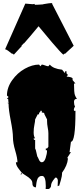

<svg xmlns="http://www.w3.org/2000/svg" viewBox="-20 -1162 545 1267"><path d="M147 -1138.2 194.8 -1134.3Q200.2 -1134.3 206.1 -1135.7L211.9 -1130.4Q231 -1130.4 266.1 -1133.3L265.1 -1134.3Q307.6 -1141.6 317.9 -1141.6L326.2 -1140.6L323.2 -1138.2L466.3 -859.9L408.7 -806.6L405.8 -808.6L397.9 -801.3Q379.9 -815.9 323.5 -882.1Q267.1 -948.2 234.4 -988.8Q170.9 -911.6 137.7 -875L135.7 -875.5L121.6 -859.9L123.5 -857.9L71.3 -801.3L63.5 -808.6L60.1 -806.6Q59.1 -807.1 53.2 -811.8Q47.4 -816.4 42.7 -820.1Q38.1 -823.7 32.2 -828.1Q18.6 -836.9 13.7 -836.9ZM205.1 -1137.2Q205.1 -1137.2 207 -1137.2L206.1 -1135.7Q206.1 -1136.7 205.1 -1137.2ZM203.6 -1138.2 205.1 -1137.2Q203.6 -1137.2 203.6 -1138.2ZM281.2 85.4 282.2 67.4Q282.2 -1 257.8 -1Q245.1 -1 240.2 3.2Q235.4 7.3 232.4 10.3Q229.5 13.2 227.5 18.8Q225.6 24.4 224.1 28.3Q222.7 32.2 221.4 39.6Q220.2 46.9 219.7 50.5Q219.2 54.2 218.3 62.7Q217.3 71.3 216.8 74.2Q193.4 74.2 193.4 44.4Q193.4 22 148.4 -4.9Q129.4 -16.6 123.5 -22.5V-11.7H114.7L123.5 -22.5Q121.6 -24.9 112.1 -36.6Q102.5 -48.3 98.6 -54.7Q85 -74.2 85 -91.3H95.2Q95.2 -118.2 80.3 -168.5Q65.4 -218.8 65.4 -255.4Q65.4 -292 51 -366Q36.6 -439.9 36.6 -475.6L25.9 -487.3L36.6 -478L33.7 -510.7L30.3 -508.3L25.9 -509.8L36.6 -522L25.9 -531.7Q25.9 -584.5 60.3 -632.8Q94.7 -681.2 143.8 -708.5Q192.9 -735.8 237.8 -735.8L246.6 -724.6L255.9 -735.8Q263.2 -735.8 277.3 -730.2Q291.5 -724.6 299.3 -724.6L308.6 -735.8Q330.6 -708.5 389.6 -702.1L409.2 -678.7V-691.4H419.4L418.5 -678.7L428.2 -667.5L419.4 -656.2Q430.7 -656.2 445.3 -652.6Q460 -648.9 460 -639.6Q460 -637.7 458 -634.8L478 -610.8H468.3Q468.3 -550.8 474.4 -534.4Q480.5 -518.1 487.8 -509.8Q468.3 -509.8 468.3 -489.7Q468.3 -469.7 475.1 -460Q467.3 -445.3 467.3 -438.7Q467.3 -432.1 468.3 -430.7H478V-423.8Q478 -226.6 448.2 -226.6L439 -158.2H448.2L424.8 -122.1L428.2 -113.8Q424.3 -69.8 389.6 -22.5Q389.6 1 381.1 28.6Q372.6 56.2 370.6 63.5Q361.3 63.5 360.4 68.4L361.8 29.3Q361.8 23.9 358.2 16.8Q354.5 9.8 349.6 9.8L344.2 10.7Q327.6 30.8 322.3 41.7Q316.9 52.7 316.4 65.9L316.9 63.5Q316.9 65.4 316.4 65.9V68.4Q314 75.2 308.8 80.3Q303.7 85.4 299.3 85.4ZM273.4 -407.7Q273.4 -418.9 261.7 -418.9H255.9V-430.7H246.6Q246.6 -418.9 237.8 -418.9V-407.7H229L211.9 -374Q211.9 -360.8 207 -338.1Q202.1 -315.4 202.1 -288.3Q202.1 -261.2 211.9 -249H202.1Q202.1 -242.2 204.1 -240.2Q206.1 -238.3 211.9 -238.3V-182.1Q216.3 -176.8 221.2 -151.1Q226.1 -125.5 229 -125.5Q231 -122.1 235.4 -111.8Q243.2 -91.3 255.9 -91.3Q272 -91.3 281.2 -119.1Q290.5 -147 290.5 -170.4H282.2V-182.1H290.5L299.3 -193.4V-283.2Q299.3 -298.3 294.9 -320.3Q290.5 -342.3 290.5 -364.3V-374ZM219.2 65.9Q219.2 66.4 219 67.4Q218.8 68.4 218.8 69.3V67.4Q218.8 66.9 219.2 65.9Z"/></svg>

Font: Butcherman
Style: Regular
Weight: 400
Version: Version 001.003